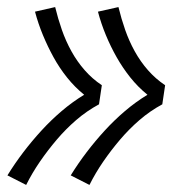

<svg xmlns="http://www.w3.org/2000/svg" viewBox="-20 -608 515 543"><path d="M233 -85 180 -112Q201 -146 225 -177.5Q249 -209 276 -238.5Q303 -268 333.5 -294Q364 -320 397 -340Q370 -362 348.5 -389Q327 -416 310 -446Q293 -476 279.5 -508.5Q266 -541 257 -575L315 -588Q323 -555 334 -523.5Q345 -492 361 -463Q377 -434 398.5 -409.5Q420 -385 447 -367L439 -313Q404 -294 374.5 -268.5Q345 -243 319.5 -213Q294 -183 272 -151Q250 -119 233 -85ZM54 -85 1 -112Q22 -146 46 -177.5Q70 -209 97 -238.5Q124 -268 154.5 -294Q185 -320 218 -340Q191 -362 169.5 -389Q148 -416 131.5 -446Q115 -476 101.5 -508.5Q88 -541 79 -575L136 -588Q144 -555 155 -523.5Q166 -492 182 -463Q198 -434 219.5 -409.5Q241 -385 268 -367L260 -313Q225 -294 195.5 -268.5Q166 -243 140.5 -213Q115 -183 93 -151Q71 -119 54 -85Z"/></svg>

Font: Iosevka QP Light
Style: Italic
Weight: 300
Italic angle: -9°
Designer: Belleve Invis
Foundry: Belleve Invis
Version: Version 20.0.0; ttfautohint (v1.8.4)